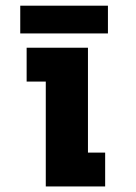

<svg xmlns="http://www.w3.org/2000/svg" viewBox="-20 -672 490 692"><path d="M53 -651.5H369V-551.5H53ZM297 -122H359V0H145V-378H76V-500H297Z"/></svg>

Font: League Mono Condensed ExtraBold
Style: Regular
Weight: 800
Width: 1
Designer: Tyler Finck
Foundry: The League of Moveable Type / Tyler Finck
Version: Version 2.210